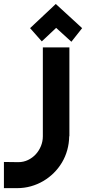

<svg xmlns="http://www.w3.org/2000/svg" viewBox="-168 -766 441 985"><path d="M-147.9 199.2V64.9L-74.2 65.9Q-47.4 65.9 -24.4 54.9Q-1.5 43.9 15.4 25.6Q32.2 7.3 42 -16.6Q51.8 -40.5 51.8 -66.9V-522.9H188V-66.9H187Q186.5 -30.3 177 3.9Q167.5 38.1 149.9 67.6Q132.3 97.2 107.9 121.3Q83.5 145.5 54 162.8Q24.4 180.2 -9.5 189.7Q-43.5 199.2 -80.1 199.2ZM-13.7 -621.6 118.2 -745.6 253.4 -621.6 198.2 -551.8 120.1 -623 46.4 -553.7Z"/></svg>

Font: Righteous
Style: Regular
Weight: 400
Version: Version 1.000